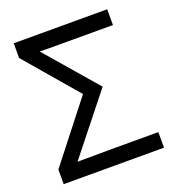

<svg xmlns="http://www.w3.org/2000/svg" viewBox="-131 -816 831 917"><g transform="rotate(-20 285.0 -357.0)"><path d="M36.1 0V-74.2L270 -373L42 -639.2V-713.9H517.1V-633.8H191.9L145 -634.8L370.1 -374L134.8 -78.1L297.9 -79.1H545.9V0Z"/></g></svg>

Font: NotoSans
Style: Regular
Weight: 400
Designer: Monotype Design team
Foundry: Monotype Imaging Inc.
Version: Version 1.04